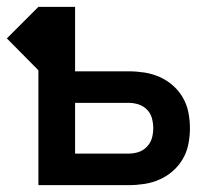

<svg xmlns="http://www.w3.org/2000/svg" viewBox="-29 -540 649 560"><path d="M83 0V-335L-9 -428L83 -520H190V-332H346Q369 -332 392 -328.5Q415 -325 436.5 -315.5Q458 -306 475.5 -290.5Q493 -275 504.5 -255Q516 -235 520.5 -212Q525 -189 525 -166Q525 -143 520.5 -120Q516 -97 504.5 -77Q493 -57 475.5 -41.5Q458 -26 436.5 -16.5Q415 -7 392 -3.5Q369 0 346 0ZM190 -92H346Q361 -92 375 -96.5Q389 -101 399.5 -112Q410 -123 414 -137Q418 -151 418 -166Q418 -181 414 -195.5Q410 -210 399.5 -220.5Q389 -231 375 -235.5Q361 -240 346 -240H190Z"/></svg>

Font: Iosevka SS04 Semibold Extended
Style: Regular
Weight: 600
Width: 7
Monospace: yes
Designer: Belleve Invis
Foundry: Belleve Invis
Version: Version 19.0.0; ttfautohint (v1.8.4)